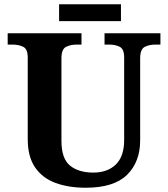

<svg xmlns="http://www.w3.org/2000/svg" viewBox="-20 -870 787 900"><path d="M382 10Q300 10 239 -13Q178 -36 144 -86Q110 -136 110 -218V-600Q110 -640 89 -650.5Q68 -661 38 -661H16V-714H362V-661H339Q310 -661 289 -650Q268 -639 268 -596V-210Q268 -126 308.5 -93.5Q349 -61 417 -61Q484 -61 523 -99Q562 -137 562 -214V-600Q562 -640 541.5 -650.5Q521 -661 492 -661H470V-714H732V-661H709Q679 -661 658 -650Q637 -639 637 -596V-212Q637 -111 575.5 -50.5Q514 10 382 10ZM257 -771V-850H547V-771Z"/></svg>

Font: Noto Serif
Style: Bold
Weight: 700
Designer: Monotype Design Team
Foundry: Monotype Imaging Inc.
Version: Version 2.014